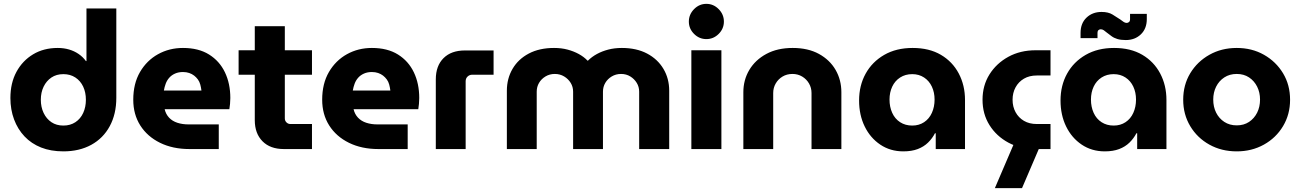

<svg xmlns="http://www.w3.org/2000/svg" viewBox="-20 -774 6753 997"><path d="M309 12Q392 12 454 -22Q516 -56 550 -119Q584 -182 584 -266V-730H429V-457H426Q411 -478 388.5 -493.5Q366 -509 338.5 -517Q311 -525 280 -525Q207 -525 152 -492Q97 -459 65.5 -401Q34 -343 34 -265Q34 -205 53 -154Q72 -103 107.5 -65.5Q143 -28 193.5 -8Q244 12 309 12ZM309 -122Q273 -122 247 -139.5Q221 -157 206.5 -187.5Q192 -218 192 -256Q192 -294 206.5 -324Q221 -354 247 -371.5Q273 -389 309 -389Q345 -389 371.5 -371.5Q398 -354 412 -324Q426 -294 426 -256Q426 -218 412 -187.5Q398 -157 371.5 -139.5Q345 -122 309 -122Z M964 0Q877 0 811 -32.5Q745 -65 708.5 -122.5Q672 -180 672 -256Q672 -340 707 -400Q742 -460 800.5 -492.5Q859 -525 930 -525Q1011 -525 1065.5 -491Q1120 -457 1148 -398.5Q1176 -340 1176 -265Q1176 -252 1174.5 -234.5Q1173 -217 1171 -207H835Q841 -181 858 -163Q875 -145 901 -136.5Q927 -128 959 -128H1116V0ZM831 -304H1026Q1024 -320 1020 -335Q1016 -350 1007.5 -361.5Q999 -373 988 -381.5Q977 -390 962.5 -395Q948 -400 930 -400Q907 -400 889 -392Q871 -384 859 -370.5Q847 -357 840.5 -339.5Q834 -322 831 -304Z M1454 0Q1383 0 1343 -40.5Q1303 -81 1303 -150V-638H1459V-159Q1459 -147 1467.5 -138.5Q1476 -130 1488 -130H1600V0ZM1219 -386V-513H1600V-386Z M1945 0Q1858 0 1792 -32.5Q1726 -65 1689.5 -122.5Q1653 -180 1653 -256Q1653 -340 1688 -400Q1723 -460 1781.5 -492.5Q1840 -525 1911 -525Q1992 -525 2046.5 -491Q2101 -457 2129 -398.5Q2157 -340 2157 -265Q2157 -252 2155.5 -234.5Q2154 -217 2152 -207H1816Q1822 -181 1839 -163Q1856 -145 1882 -136.5Q1908 -128 1940 -128H2097V0ZM1812 -304H2007Q2005 -320 2001 -335Q1997 -350 1988.5 -361.5Q1980 -373 1969 -381.5Q1958 -390 1943.5 -395Q1929 -400 1911 -400Q1888 -400 1870 -392Q1852 -384 1840 -370.5Q1828 -357 1821.5 -339.5Q1815 -322 1812 -304Z M2243 0V-362Q2243 -432 2283 -472Q2323 -512 2394 -512H2543V-386H2432Q2418 -386 2408 -376.5Q2398 -367 2398 -352V0Z M2612 0V-303Q2612 -366 2641.5 -416.5Q2671 -467 2726 -496Q2781 -525 2857 -525Q2895 -525 2927 -516.5Q2959 -508 2985.5 -493.5Q3012 -479 3031 -459H3033Q3053 -479 3079.5 -493.5Q3106 -508 3138.5 -516.5Q3171 -525 3209 -525Q3285 -525 3340 -496Q3395 -467 3425 -416.5Q3455 -366 3455 -303V0H3299V-298Q3299 -323 3286.5 -343.5Q3274 -364 3253 -377Q3232 -390 3205 -390Q3178 -390 3156.5 -377Q3135 -364 3123 -343.5Q3111 -323 3111 -298V0H2956V-298Q2956 -323 2943.5 -343.5Q2931 -364 2909.5 -377Q2888 -390 2861 -390Q2834 -390 2812.5 -377Q2791 -364 2779 -343.5Q2767 -323 2767 -298V0Z M3570 0V-513H3726V0ZM3648 -571Q3611 -571 3584 -598Q3557 -625 3557 -662Q3557 -699 3584 -726.5Q3611 -754 3648 -754Q3685 -754 3712 -726.5Q3739 -699 3739 -662Q3739 -625 3712 -598Q3685 -571 3648 -571Z M3840 0V-295Q3840 -359 3871 -411Q3902 -463 3959.5 -494Q4017 -525 4096 -525Q4176 -525 4232.5 -494Q4289 -463 4319 -411Q4349 -359 4349 -295V0H4194V-291Q4194 -318 4181 -340.5Q4168 -363 4145.5 -376.5Q4123 -390 4095 -390Q4066 -390 4043.5 -376.5Q4021 -363 4008 -340.5Q3995 -318 3995 -291V0Z M4671 12Q4603 12 4551 -23Q4499 -58 4470 -117.5Q4441 -177 4441 -252Q4441 -330 4475 -391.5Q4509 -453 4571.5 -489Q4634 -525 4719 -525Q4805 -525 4865.5 -489.5Q4926 -454 4958.5 -392.5Q4991 -331 4991 -255V0H4839V-82H4835Q4821 -55 4799 -33.5Q4777 -12 4745.5 0Q4714 12 4671 12ZM4717 -122Q4752 -122 4778.5 -139.5Q4805 -157 4819 -188Q4833 -219 4833 -257Q4833 -294 4819 -324Q4805 -354 4778.5 -371.5Q4752 -389 4717 -389Q4681 -389 4654 -371.5Q4627 -354 4613 -324Q4599 -294 4599 -257Q4599 -219 4613 -188Q4627 -157 4654 -139.5Q4681 -122 4717 -122Z M5358 0Q5278 0 5216 -33.5Q5154 -67 5118 -124.5Q5082 -182 5082 -256Q5082 -330 5118 -387.5Q5154 -445 5216 -479Q5278 -513 5358 -513H5435V-382H5364Q5325 -382 5297 -365.5Q5269 -349 5253.5 -320.5Q5238 -292 5238 -256Q5238 -220 5253.5 -191.5Q5269 -163 5297 -146.5Q5325 -130 5364 -130H5435V0ZM5146 203 5245 -28H5386L5287 203Z M5717 12Q5649 12 5597 -23Q5545 -58 5516 -117.5Q5487 -177 5487 -252Q5487 -330 5521 -391.5Q5555 -453 5617.5 -489Q5680 -525 5765 -525Q5851 -525 5911.5 -489.5Q5972 -454 6004.5 -392.5Q6037 -331 6037 -255V0H5885V-82H5881Q5867 -55 5845 -33.5Q5823 -12 5791.5 0Q5760 12 5717 12ZM5763 -122Q5798 -122 5824.5 -139.5Q5851 -157 5865 -188Q5879 -219 5879 -257Q5879 -294 5865 -324Q5851 -354 5824.5 -371.5Q5798 -389 5763 -389Q5727 -389 5700 -371.5Q5673 -354 5659 -324Q5645 -294 5645 -257Q5645 -219 5659 -188Q5673 -157 5700 -139.5Q5727 -122 5763 -122ZM5826 -566Q5800 -566 5782 -571.5Q5764 -577 5751.5 -586.5Q5739 -596 5727 -605Q5719 -612 5711.5 -617Q5704 -622 5696 -622Q5689 -622 5684 -617.5Q5679 -613 5679 -604V-576H5591V-603Q5591 -653 5622 -682.5Q5653 -712 5700 -712Q5735 -712 5757 -698.5Q5779 -685 5797 -673Q5805 -667 5813.5 -661Q5822 -655 5830 -655Q5837 -655 5842.5 -659.5Q5848 -664 5848 -674V-702H5935V-675Q5935 -625 5904 -595.5Q5873 -566 5826 -566Z M6402 12Q6323 12 6260 -23Q6197 -58 6160.5 -119Q6124 -180 6124 -256Q6124 -333 6160.5 -393.5Q6197 -454 6260 -489.5Q6323 -525 6402 -525Q6481 -525 6543.5 -489.5Q6606 -454 6642.5 -393.5Q6679 -333 6679 -256Q6679 -180 6642.5 -119Q6606 -58 6543 -23Q6480 12 6402 12ZM6402 -123Q6439 -123 6466 -141Q6493 -159 6508 -189Q6523 -219 6523 -257Q6523 -294 6508 -324Q6493 -354 6466 -372Q6439 -390 6402 -390Q6365 -390 6337.5 -372Q6310 -354 6295 -324Q6280 -294 6280 -257Q6280 -219 6295 -189Q6310 -159 6337.5 -141Q6365 -123 6402 -123Z"/></svg>

Font: MuseoModerno SemiBold
Style: Bold
Weight: 700
Version: Version 1.001